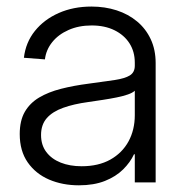

<svg xmlns="http://www.w3.org/2000/svg" viewBox="-20 -551 558 580"><path d="M218.3 8.8Q168.9 8.8 128.4 -8.5Q87.9 -25.9 63.7 -60.5Q39.6 -95.2 39.6 -146Q39.6 -186.5 54.9 -213.1Q70.3 -239.7 98.1 -256.3Q126 -272.9 164.3 -282.7Q202.6 -292.5 248 -298.3Q295.9 -304.7 326.7 -309.3Q357.4 -314 372.3 -323.2Q387.2 -332.5 387.2 -352.5V-361.8Q387.2 -395 371.1 -420.2Q355 -445.3 325.7 -459.7Q296.4 -474.1 256.8 -474.1Q217.8 -474.1 187 -460.4Q156.2 -446.8 137.7 -423.6Q119.1 -400.4 115.7 -371.6L52.2 -376.5Q57.6 -422.9 85.4 -457.5Q113.3 -492.2 157.5 -511.7Q201.7 -531.2 256.3 -531.2Q296.9 -531.2 332.3 -519.8Q367.7 -508.3 394 -486.3Q420.4 -464.4 435.3 -432.6Q450.2 -400.9 450.2 -360.4V0H387.2V-85H384.8Q373.5 -60.5 351.8 -39.1Q330.1 -17.6 296.9 -4.4Q263.7 8.8 218.3 8.8ZM226.6 -48.8Q277.3 -48.8 313.2 -68.8Q349.1 -88.9 368.2 -123.8Q387.2 -158.7 387.2 -203.1V-276.9Q380.4 -270.5 366.2 -265.6Q352.1 -260.7 333 -256.8Q314 -252.9 291.7 -249.5Q269.5 -246.1 246.1 -242.7Q202.6 -236.8 170.7 -225.3Q138.7 -213.9 121.3 -194.1Q104 -174.3 104 -143.1Q104 -112.8 119.9 -91.8Q135.7 -70.8 163.3 -59.8Q190.9 -48.8 226.6 -48.8Z"/></svg>

Font: Inter 28pt Light
Style: Regular
Weight: 300
Designer: Rasmus Andersson
Foundry: rsms
Version: Version 4.001;git-66647c0bb